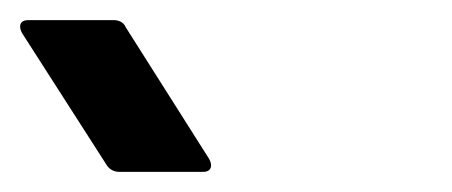

<svg xmlns="http://www.w3.org/2000/svg" viewBox="-430 -761 450 191"><path d="M-317 -741H-402C-410 -741 -412 -735 -408 -728L-324 -597C-321 -592 -316 -590 -311 -590H-228C-220 -590 -218 -596 -222 -603L-305 -734C-307 -739 -312 -741 -317 -741Z"/></svg>

Font: Aldone Medium
Style: Regular
Weight: 500
Designer: Pietro Gregorini
Version: Version 1.500;FEAKit 1.0